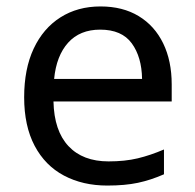

<svg xmlns="http://www.w3.org/2000/svg" viewBox="-20 -566 604 596"><path d="M292 -546Q361 -546 410.5 -516Q460 -486 486.5 -431.5Q513 -377 513 -304V-251H146Q148 -160 192.5 -112.5Q237 -65 317 -65Q368 -65 407.5 -74.5Q447 -84 489 -102V-25Q448 -7 408 1.5Q368 10 313 10Q237 10 178.5 -21Q120 -52 87.5 -113.5Q55 -175 55 -264Q55 -352 84.5 -415Q114 -478 167.5 -512Q221 -546 292 -546ZM291 -474Q228 -474 191.5 -433.5Q155 -393 148 -321H421Q420 -389 389 -431.5Q358 -474 291 -474Z"/></svg>

Font: Noto Sans Avestan
Style: Regular
Weight: 400
Designer: Monotype Design Team
Foundry: Monotype Imaging Inc.
Version: Version 2.003; ttfautohint (v1.8.4.7-5d5b)